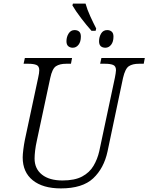

<svg xmlns="http://www.w3.org/2000/svg" viewBox="-20 -1036 824 1066"><path d="M488 -865Q461 -895 430.5 -935Q400 -975 382 -1006L385 -1016H455Q464 -983 481.5 -945Q499 -907 514 -878L511 -865ZM384 -771Q369 -771 359 -779.5Q349 -788 349 -807Q349 -831 361 -850Q373 -869 394 -869Q410 -869 419.5 -860.5Q429 -852 429 -833Q429 -804 416 -787.5Q403 -771 384 -771ZM565 -771Q549 -771 539.5 -779.5Q530 -788 530 -807Q530 -831 541.5 -850Q553 -869 575 -869Q590 -869 600 -860.5Q610 -852 610 -833Q610 -804 597 -787.5Q584 -771 565 -771ZM318 10Q218 10 162 -35Q106 -80 106 -162Q106 -178 109.5 -206Q113 -234 118 -259L192 -605Q198 -631 198 -646Q198 -669 182 -675.5Q166 -682 138 -682H111L118 -714H380L374 -682H347Q312 -682 291 -668.5Q270 -655 259 -603L185 -257Q178 -226 175 -200Q172 -174 172 -156Q172 -99 213 -66.5Q254 -34 327 -34Q395 -34 436 -56Q477 -78 499 -115Q521 -152 531 -196L618 -605Q620 -617 622 -628Q624 -639 624 -646Q624 -669 608 -675.5Q592 -682 564 -682H536L543 -714H784L778 -682H751Q716 -682 695.5 -668.5Q675 -655 663 -603L577 -195Q557 -102 497.5 -46Q438 10 318 10Z"/></svg>

Font: Noto Serif Light
Style: Italic
Weight: 300
Italic angle: -12°
Designer: Monotype Design Team
Foundry: Monotype Imaging Inc.
Version: Version 2.013